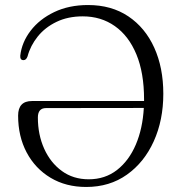

<svg xmlns="http://www.w3.org/2000/svg" viewBox="-20 -731 710 763"><path d="M52 -271.5Q52 -329.5 107 -329.5H552.5Q552.5 -333 552.5 -336Q552.5 -441.5 522 -515Q491.5 -588.5 436.5 -627.2Q381.5 -666 309 -666Q250 -666 204.8 -644.2Q159.5 -622.5 130.2 -586.2Q101 -550 89.5 -507Q84 -491.5 72.5 -492Q59.5 -492.5 60.5 -509.5Q66.5 -563 101.8 -609Q137 -655 195.5 -683Q254 -711 330 -711Q423 -711 490 -666Q557 -621 593 -541.5Q629 -462 629 -358.5Q629 -253.5 591 -169.5Q553 -85.5 484.2 -36.8Q415.5 12 322.5 12Q242 12 181 -24.5Q120 -61 86 -125Q52 -189 52 -271.5ZM130.5 -264Q130.5 -196 155.5 -140.2Q180.5 -84.5 225.8 -51.5Q271 -18.5 332.5 -18.5Q397.5 -18.5 445 -55.5Q492.5 -92.5 519.8 -156.5Q547 -220.5 551.5 -302L163 -301.5Q130.5 -301.5 130.5 -264Z"/></svg>

Font: Fraunces 72pt S050 Light
Style: Regular
Weight: 300
Version: Version 1.000; ttfautohint (v1.8.3)